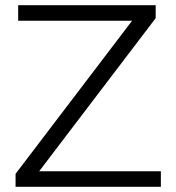

<svg xmlns="http://www.w3.org/2000/svg" viewBox="-20 -720 680 740"><path d="M131 -60 580 -650V-700H50V-640H489L40 -50V0H600V-60Z"/></svg>

Font: Gully Light
Style: Regular
Weight: 300
Designer: jaikishan Patel
Foundry: MagicType
Version: Version 1.000;Glyphs 3.2 (3242)